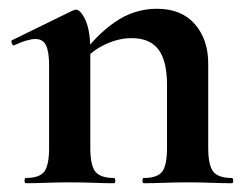

<svg xmlns="http://www.w3.org/2000/svg" viewBox="-20 -418 566 438"><path d="M308 0Q305 0 305 -6Q305 -12 308 -12Q339 -12 350 -26.5Q361 -41 361 -81V-225Q361 -279 341.5 -305Q322 -331 280 -331Q250 -331 218.5 -316Q187 -301 168 -275L163 -287Q198 -337 242 -367.5Q286 -398 338 -398Q394 -398 424.5 -363Q455 -328 455 -273V-81Q455 -41 466.5 -26.5Q478 -12 509 -12Q512 -12 512 -6Q512 0 509 0Q489 0 463 -1Q437 -2 408 -2Q380 -2 354 -1Q328 0 308 0ZM39 0Q36 0 36 -6Q36 -12 39 -12Q70 -12 81 -26.5Q92 -41 92 -81V-269Q92 -300 85 -314.5Q78 -329 61 -329Q52 -329 40 -325.5Q28 -322 13 -315Q9 -313 7 -319Q5 -325 7 -326L146 -394Q152 -396 153 -396Q164 -396 175 -372Q186 -348 186 -303V-81Q186 -41 197.5 -26.5Q209 -12 240 -12Q243 -12 243 -6Q243 0 240 0Q220 0 194 -1Q168 -2 139 -2Q111 -2 85 -1Q59 0 39 0Z"/></svg>

Font: Cormorant Infant Light
Style: Bold
Weight: 700
Version: Version 4.001